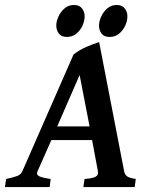

<svg xmlns="http://www.w3.org/2000/svg" viewBox="-43 -763 601 783"><path d="M190.4 -247.6H322.3L281.7 -457ZM332.5 -191.9H166.5L109.9 -64Q104 -50.8 117.2 -44.2Q130.4 -37.6 163.6 -33.2L159.7 0H-22.9L-18.1 -33.2Q10.3 -39.1 26.1 -44.9Q42 -50.8 47.9 -64L256.8 -540.5Q280.3 -559.1 309.3 -571.8Q338.4 -584.5 361.3 -591.3L463.4 -64Q465.8 -51.3 474.9 -44.2Q483.9 -37.1 510.7 -33.2L506.3 0H296.9L301.8 -33.2Q334 -35.2 346.7 -42.2Q359.4 -49.3 356.4 -64ZM476.6 -696.8Q476.6 -678.2 467.8 -658.7Q459 -639.2 442.6 -625.7Q426.3 -612.3 403.8 -612.3Q381.3 -612.3 371.1 -626.2Q360.8 -640.1 360.8 -658.2Q360.8 -675.8 369.6 -695.3Q378.4 -714.8 394.5 -728.8Q410.6 -742.7 432.6 -742.7Q455.1 -742.7 465.8 -728.5Q476.6 -714.4 476.6 -696.8ZM302.2 -696.8Q302.2 -678.2 293.5 -658.7Q284.7 -639.2 268.3 -625.7Q252 -612.3 229.5 -612.3Q207.5 -612.3 197 -626.2Q186.5 -640.1 186.5 -658.2Q186.5 -675.8 195.3 -695.3Q204.1 -714.8 220.2 -728.8Q236.3 -742.7 258.8 -742.7Q280.8 -742.7 291.5 -728.5Q302.2 -714.4 302.2 -696.8Z"/></svg>

Font: Dai Banna SIL SemiBold
Style: Italic
Weight: 600
Italic angle: -11°
Designer: Victor Gaultney
Foundry: SIL International
Version: Version 4.000